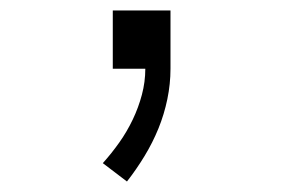

<svg xmlns="http://www.w3.org/2000/svg" viewBox="-20 -131 540 366"><path d="M222 215 176 180Q193 161 207.5 140.5Q222 120 233 97Q244 74 250.5 49.5Q257 25 257 0H195V-111H305V0Q305 29 299 58Q293 87 282 114Q271 141 255.5 166.5Q240 192 222 215Z"/></svg>

Font: Iosevka Fixed SS04 Light
Style: Regular
Weight: 300
Monospace: yes
Designer: Belleve Invis
Foundry: Belleve Invis
Version: Version 32.5.0